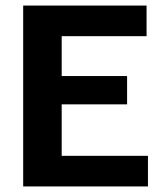

<svg xmlns="http://www.w3.org/2000/svg" viewBox="-20 -670 590 690"><path d="M511.7 0V-110H201.7V-295H436.7V-396.7H201.7V-540H506.7V-650H63.3V0Z"/></svg>

Font: Familjen Grotesk
Style: Bold
Weight: 700
Designer: Anders Wikstroem, Jonas Baeckman, Matilda Gysing, Kristian Moeller
Foundry: Familjen STHLM AB
Version: Version 2.000